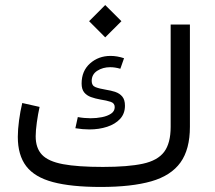

<svg xmlns="http://www.w3.org/2000/svg" viewBox="-20 -742 852 762"><path d="M333.6 -657.9 397.6 -593.7 461.9 -657.9 397.6 -722ZM334.5 -228.3Q373.2 -228.3 405.4 -238.9Q437.5 -249.4 456.7 -270.2Q475.9 -291.1 475.9 -322.5Q475.9 -345.9 465.5 -358.5Q455.1 -371.2 438 -377Q420.8 -382.8 400.6 -385.9Q374.4 -390.2 359.2 -396.1Q343.9 -402.1 343.9 -420.4Q343.9 -446.9 366 -461.1Q388.1 -475.3 417.2 -475.3Q436.9 -475.3 457.6 -469.1L472.3 -510.9Q445.1 -520.1 418.6 -520.1Q371 -520.1 337.4 -490.3Q303.9 -460.5 303.9 -410.6Q303.9 -388 314 -375.4Q324.2 -362.9 341 -356.8Q357.9 -350.7 378.1 -347.1Q403.6 -343.2 419.5 -337.8Q435.3 -332.5 435.3 -317Q435.3 -300.6 420.9 -291Q406.5 -281.3 384.7 -277Q362.8 -272.7 340.1 -272.7Q327.4 -272.7 314.2 -273.9Q300.9 -275.1 288.8 -277.4L279.1 -233.1Q308.6 -228.3 334.5 -228.3ZM388.4 -79.5Q288.1 -79.5 229.8 -90.5Q171.5 -101.5 146.6 -127.9Q121.6 -154.3 121.6 -201.2Q121.6 -222.8 126.2 -256.5Q130.9 -290.1 137.1 -317.7L68.3 -333.2Q60.4 -300.3 55.6 -264.3Q50.7 -228.3 50.7 -199Q50.7 -126.1 84.1 -82.4Q117.5 -38.7 190 -19.4Q262.6 0 379.7 0Q502.1 0 580.4 -22.4Q658.7 -44.9 696.2 -97.1Q733.7 -149.3 733.7 -238.6V-644.7H657.3V-238.6Q657.3 -173.8 631.5 -139.3Q605.6 -104.8 546.8 -92.2Q488 -79.5 388.4 -79.5Z"/></svg>

Font: Estedad-FD VF
Style: Regular
Weight: 100
Designer: Amin Abedi
Version: Version 7.3